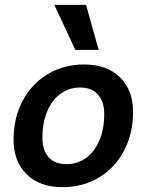

<svg xmlns="http://www.w3.org/2000/svg" viewBox="-20 -761 601 792"><path d="M36 -185Q36 -274 73 -344.5Q110 -415 176.5 -455Q243 -495 327 -495Q421 -495 475 -442Q529 -389 529 -300Q529 -211 492 -140Q455 -69 388.5 -29Q322 11 238 11Q144 11 90 -42Q36 -95 36 -185ZM410 -290Q410 -342 384 -371Q358 -400 310 -400Q265 -400 229.5 -374Q194 -348 174.5 -301Q155 -254 155 -195Q155 -141 180.5 -112.5Q206 -84 254 -84Q300 -84 335.5 -110Q371 -136 390.5 -183Q410 -230 410 -290ZM204 -741H335L387 -555H291Z"/></svg>

Font: Niramit SemiBold
Style: Italic
Weight: 600
Italic angle: -10°
Designer: Katatrad Aksorn Co.,Ltd.
Foundry: Cadson Demak Co.,Ltd.
Version: Version 1.001; ttfautohint (v1.6)